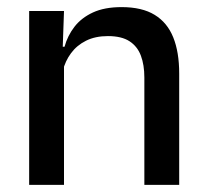

<svg xmlns="http://www.w3.org/2000/svg" viewBox="-20 -520 580 540"><path d="M386 0V-302Q386 -337.5 376.2 -363.5Q366.5 -389.5 344.2 -404Q322 -418.5 283.5 -418.5Q248 -418.5 222 -405.5Q196 -392.5 179.8 -370.5Q163.5 -348.5 156.5 -320.5L140.5 -388.5H161.5Q170 -419.5 189.5 -444.8Q209 -470 241.5 -485Q274 -500 322 -500Q379.5 -500 415 -478.2Q450.5 -456.5 467.2 -415Q484 -373.5 484 -313V0ZM62 0V-489H160L156 -374.5L160 -368.5V0Z"/></svg>

Font: Anek Odia Medium
Style: Regular
Weight: 500
Designer: Yesha Goshar & Mahesh Sahu (Odia), Yesha Goshar (Latin)
Foundry: Ek Type
Version: Version 1.003